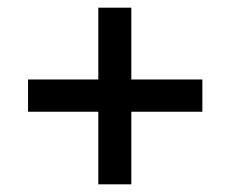

<svg xmlns="http://www.w3.org/2000/svg" viewBox="-20 -500 600 500"><path d="M236 -209H53V-293H236V-480H322V-293H507V-209H322V-20H236Z"/></svg>

Font: sheba-seeBold
Style: Regular
Weight: 600
Designer: Mohamed Galeb, the designers
Foundry: Kief Type Foundry
Version: Version 2.010; ttfautohint (v1.5.33-1714) -l 8 -r 50 -G 200 